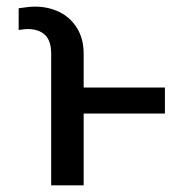

<svg xmlns="http://www.w3.org/2000/svg" viewBox="-20 -557 551 577"><path d="M133.8 0V-395.5Q133.8 -434.6 115.2 -452.1Q96.7 -469.7 62.5 -469.7Q58.6 -469.7 53.7 -469.2Q48.8 -468.8 43 -467.8Q41 -467.8 39.6 -467.3Q38.1 -466.8 36.1 -466.8V-532.2Q68.4 -537.1 85 -537.1Q125 -537.1 158.2 -521Q191.4 -504.9 211.4 -472.7Q231.4 -440.4 231.4 -395.5V0ZM475.6 -215.8H210.9V-293.9H475.6Z"/></svg>

Font: WEMIX Pretendard Variable
Style: Regular
Weight: 400
Designer: Base glyphs from Inter by Rasmus Andersson; Hangeul glyphs from Noto Sans CJK(Source Han Sans) by Jang Soo-young and Kan
Foundry: Kil Hyung-jin
Version: Version 1.000;Glyphs 3.2 (3208)